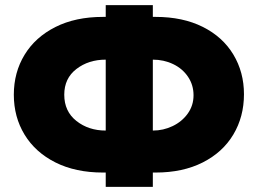

<svg xmlns="http://www.w3.org/2000/svg" viewBox="-20 -725 1007 750"><path d="M393 -705V-659H382Q275 -659 196.5 -619.5Q118 -580 76 -511Q34 -442 34 -355Q34 -268 76 -199Q118 -130 196.5 -90.5Q275 -51 382 -51H393V5H577V-51H588Q694 -51 772 -90.5Q850 -130 891.5 -199.5Q933 -269 933 -357Q933 -443 891.5 -512Q850 -581 772 -620Q694 -659 588 -659H577V-705ZM736 -353Q736 -313 713.5 -281.5Q691 -250 654.5 -232.5Q618 -215 577 -215V-492Q620 -492 656.5 -474.5Q693 -457 714.5 -425Q736 -393 736 -353ZM231 -355Q231 -419 278.5 -455.5Q326 -492 393 -492V-215Q326 -215 278.5 -252.5Q231 -290 231 -355Z"/></svg>

Font: Geom Black
Style: Bold
Weight: 900
Version: Version 1.102